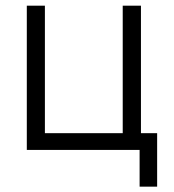

<svg xmlns="http://www.w3.org/2000/svg" viewBox="-20 -538 626 689"><path d="M76.2 0H481V131.8H543.9V-60.1H485.8V-517.6H420.4V-60.1H141.1V-517.6H76.2Z"/></svg>

Font: Cascadia Code Light
Style: Regular
Weight: 300
Monospace: yes
Designer: Aaron Bell
Foundry: Saja Typeworks
Version: Version 2404.023